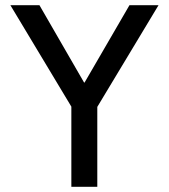

<svg xmlns="http://www.w3.org/2000/svg" viewBox="-20 -720 651 740"><path d="M255 0V-309L20 -700H132L304 -402H306L479 -700H591L355 -308V0Z"/></svg>

Font: Quantico
Style: Regular
Weight: 400
Designer: Matt Desmond
Foundry: MADtype
Version: Version 2.002